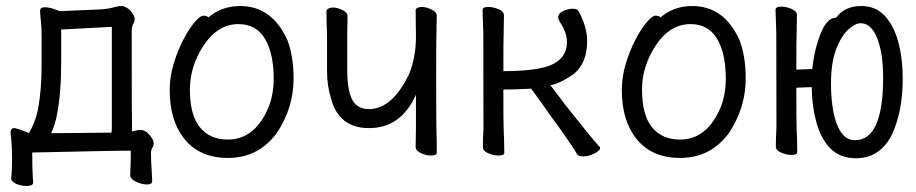

<svg xmlns="http://www.w3.org/2000/svg" viewBox="-20 -506 3040 637"><path d="M67 111Q51 111 34 104Q17 97 17 85Q20 62 20 22Q20 -26 15 -66Q15 -81 27 -81H31L32 -80Q44 -78 65 -69L76 -65Q99 -103 107 -149Q118 -209 118 -291V-387Q118 -417 115.5 -438Q113 -459 113 -469Q113 -482 128 -482Q138 -482 149.5 -479Q161 -476 179 -469L318 -475Q341 -477 356.5 -481.5Q372 -486 382 -486Q398 -486 412.5 -470.5Q427 -455 427 -442Q427 -436 422 -426.5Q417 -417 417 -402Q417 -101 418 -81Q418 -75 418 -70Q422 -70 426 -72Q438 -75 445 -75Q462 -75 476 -58.5Q490 -42 490 -30Q490 -23 485.5 -16Q481 -9 481 2Q481 33 483 56L485 95Q485 106 467 106Q451 106 431.5 97Q412 88 412 74Q414 36 414 -6Q395 -7 87 0Q87 57 89 86L90 100Q90 111 67 111ZM150 -64 350 -66Q351 -73 351 -81V-417L183 -408V-301Q183 -195 169 -126Q163 -92 150 -64Z M736 18Q644 18 593.5 -43Q543 -104 543 -207Q543 -251 556 -294Q569 -337 587.5 -373Q606 -409 625 -431.5Q644 -454 655 -454Q668 -454 671 -448Q715 -486 777 -486Q882 -486 933 -374Q954 -321 954 -245Q954 -150 900 -67Q839 18 736 18ZM736 -43Q822 -43 867 -141Q888 -187 888 -245Q888 -329 859 -377.5Q830 -426 771 -426Q703 -426 656.5 -356.5Q610 -287 610 -208Q610 -125 643 -84Q676 -43 736 -43Z M1409 10Q1394 10 1376.5 2Q1359 -6 1359 -18Q1359 -43 1360 -81V-192Q1311 -81 1204 -81Q1104 -81 1078 -180Q1065 -222 1065 -271V-391Q1063 -435 1063 -470Q1063 -474 1069.5 -477.5Q1076 -481 1084 -481Q1100 -481 1116.5 -472.5Q1133 -464 1133 -452L1132 -394Q1132 -376 1132 -275Q1132 -207 1148.5 -175.5Q1165 -144 1204 -144Q1282 -144 1338 -262Q1360 -317 1360 -385Q1360 -403 1359.5 -425Q1359 -447 1359 -473Q1359 -477 1365 -480Q1371 -483 1379 -483Q1394 -483 1411.5 -474.5Q1429 -466 1429 -454L1428 -395Q1427 -377 1427 -236Q1427 -83 1429 -35V1Q1429 10 1409 10Z M1914 13Q1898 13 1893.5 4Q1889 -5 1876 -24L1858 -50Q1831 -90 1805 -124Q1780 -161 1742 -212L1726 -211Q1682 -209 1650 -209Q1650 -100 1651 -79Q1653 -34 1653 1Q1653 10 1634 10Q1618 10 1600 2.5Q1582 -5 1582 -18Q1582 -43 1584 -81Q1584 -376 1583.5 -397Q1583 -418 1582 -440.5Q1581 -463 1581 -473Q1581 -483 1600 -483Q1616 -483 1634 -475.5Q1652 -468 1652 -455L1651 -396Q1650 -378 1650 -270Q1769 -270 1815 -293.5Q1861 -317 1861 -366Q1861 -398 1837 -434Q1832 -442 1832 -448Q1832 -462 1848.5 -469.5Q1865 -477 1880 -477Q1895 -477 1899 -470Q1928 -417 1928 -370Q1928 -296 1883 -260Q1840 -230 1806 -223L1821 -204L1854 -160Q1936 -56 1968 -20Q1971 -19 1971 -15Q1971 -6 1951.5 3.5Q1932 13 1914 13Z M2236 18Q2144 18 2093.5 -43Q2043 -104 2043 -207Q2043 -251 2056 -294Q2069 -337 2087.5 -373Q2106 -409 2125 -431.5Q2144 -454 2155 -454Q2168 -454 2171 -448Q2215 -486 2277 -486Q2382 -486 2433 -374Q2454 -321 2454 -245Q2454 -150 2400 -67Q2339 18 2236 18ZM2236 -43Q2322 -43 2367 -141Q2388 -187 2388 -245Q2388 -329 2359 -377.5Q2330 -426 2271 -426Q2203 -426 2156.5 -356.5Q2110 -287 2110 -208Q2110 -125 2143 -84Q2176 -43 2236 -43Z M2820 19Q2767 19 2735 -13.5Q2703 -46 2688 -102Q2674 -153 2673 -217L2622 -215Q2622 -102 2623 -81Q2625 -36 2625 -1Q2625 8 2606 8Q2590 8 2572 0.5Q2554 -7 2554 -20Q2554 -45 2556 -83Q2556 -377 2555.5 -398Q2555 -419 2554 -441.5Q2553 -464 2553 -474Q2553 -484 2572 -484Q2588 -484 2606 -476.5Q2624 -469 2624 -456L2623 -397Q2622 -379 2622 -275L2675 -277Q2680 -330 2696 -376Q2719 -448 2754 -447Q2782 -486 2837 -486Q2885 -486 2915 -454Q2945 -422 2960 -367.5Q2975 -313 2975 -244Q2975 -139 2940 -61Q2900 19 2820 19ZM2817 -41Q2910 -41 2910 -249Q2910 -325 2892 -375Q2872 -429 2835 -429Q2818 -429 2794.5 -408Q2771 -387 2754 -342.5Q2737 -298 2737 -228Q2737 -175 2745.5 -132.5Q2754 -90 2771.5 -65.5Q2789 -41 2817 -41Z"/></svg>

Font: LXGW WenKai Mono Lite
Style: Regular
Weight: 400
Monospace: yes
Designer: LXGW / Fontworks Inc.
Foundry: LXGW / Fontworks Inc.
Version: Version 1.520; June 14, 2025